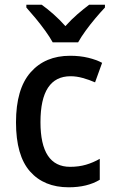

<svg xmlns="http://www.w3.org/2000/svg" viewBox="-20 -786 483 816"><path d="M272 10Q167 10 107.5 -57.5Q48 -125 48 -266Q48 -408 110 -478.5Q172 -549 278 -549Q320 -549 355 -540.5Q390 -532 414 -519L384 -436Q359 -447 332 -454.5Q305 -462 280 -462Q152 -462 152 -267Q152 -77 278 -77Q315 -77 345.5 -86Q376 -95 404 -111V-22Q351 10 272 10ZM204 -606Q192 -628 172.5 -655Q153 -682 131.5 -708Q110 -734 92 -754V-766H157Q181 -749 207.5 -725.5Q234 -702 258 -675Q283 -703 308.5 -725Q334 -747 359 -766H426V-754Q408 -735 386 -709Q364 -683 344 -655.5Q324 -628 312 -606Z"/></svg>

Font: Noto Sans Gurmukhi UI SemiCondensed Medium
Style: Regular
Weight: 500
Width: 4
Designer: Jelle Bosma - Monotype Design Team
Foundry: Monotype Imaging Inc.
Version: Version 2.004; ttfautohint (v1.8.4.7-5d5b)